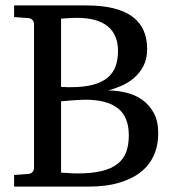

<svg xmlns="http://www.w3.org/2000/svg" viewBox="-20 -691 645 711"><path d="M565.9 -198.2Q565.9 -157.7 554.4 -127.2Q543 -96.7 523.4 -74.7Q503.9 -52.7 478.3 -38.3Q452.6 -23.9 424.6 -15.4Q396.5 -6.8 367.4 -3.4Q338.4 0 312 0H32.2V-43L85 -46.9Q95.7 -47.9 100.8 -54.7Q106 -61.5 106 -68.8V-602.1Q106 -609.4 100.8 -616.2Q95.7 -623 85 -624L32.2 -627.9V-670.9H299.8Q359.4 -670.9 402.1 -659.9Q444.8 -648.9 472.2 -627.9Q499.5 -606.9 512.2 -577.1Q524.9 -547.4 524.9 -509.8Q524.9 -472.2 510.7 -445.8Q496.6 -419.4 475.1 -401.4Q453.6 -383.3 428.2 -372.6Q402.8 -361.8 380.9 -356Q414.6 -356 447.5 -347.9Q480.5 -339.8 506.8 -321.3Q533.2 -302.7 549.6 -272.5Q565.9 -242.2 565.9 -198.2ZM457 -189.9Q457 -258.3 416.5 -290Q376 -321.8 295.9 -321.8Q283.7 -321.8 268.8 -320.8Q253.9 -319.8 240.7 -318.8Q227.5 -317.9 217.8 -316.9Q208 -315.9 206.1 -315.9V-51.8Q218.3 -50.8 230 -50.3Q239.7 -49.3 250.2 -49.1Q260.7 -48.8 268.1 -48.8Q320.8 -48.8 356.7 -57.6Q392.6 -66.4 415 -84Q437.5 -101.6 447.3 -127.9Q457 -154.3 457 -189.9ZM417 -502.9Q417 -562 378.9 -593.5Q340.8 -625 263.2 -625Q255.4 -625 246.3 -624.5Q237.3 -624 229.2 -623.5Q221.2 -623 214.8 -622.6Q208.5 -622.1 206.1 -622.1V-369.1Q212.9 -368.7 219.7 -368.7Q225.6 -368.2 231.4 -368.2H242.2Q291 -368.2 324.5 -377.2Q357.9 -386.2 378.4 -403.3Q398.9 -420.4 408 -445.6Q417 -470.7 417 -502.9Z"/></svg>

Font: Charis SIL Afr
Style: Regular
Weight: 400
Foundry: SIL International
Version: Version 5.000